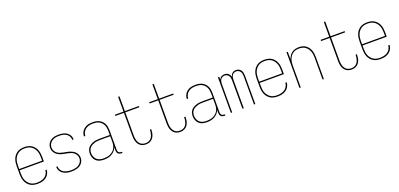

<svg xmlns="http://www.w3.org/2000/svg" viewBox="13 -1679 5474 2631"><g transform="rotate(-20 2750.0 -363.5)"><path d="M251 8Q224 8 198 2.5Q172 -3 149.5 -16.5Q127 -30 109.5 -51Q92 -72 82 -96.5Q72 -121 68 -147Q64 -173 64 -200V-320Q64 -346 68 -372.5Q72 -399 82 -423.5Q92 -448 109 -468.5Q126 -489 148.5 -503Q171 -517 197.5 -522.5Q224 -528 250 -528Q276 -528 302.5 -522.5Q329 -517 351.5 -503Q374 -489 391 -468.5Q408 -448 418 -423.5Q428 -399 432 -372.5Q436 -346 436 -320V-251H83V-200Q83 -176 86.5 -152Q90 -128 99 -106Q108 -84 123.5 -65Q139 -46 159 -33Q179 -20 203 -15Q227 -10 251 -10Q279 -10 307.5 -16Q336 -22 360 -37.5Q384 -53 398.5 -78.5Q413 -104 415 -133H434Q433 -111 425.5 -90.5Q418 -70 405 -53Q392 -36 374 -24Q356 -12 335.5 -4.5Q315 3 293.5 5.5Q272 8 251 8ZM83 -269H417V-320Q417 -344 413.5 -368Q410 -392 401 -414Q392 -436 377 -455Q362 -474 341.5 -487Q321 -500 297.5 -505Q274 -510 250 -510Q226 -510 202.5 -505Q179 -500 158.5 -487Q138 -474 123 -455Q108 -436 99 -414Q90 -392 86.5 -368Q83 -344 83 -320Z M749 8Q728 8 707.5 6Q687 4 667.5 -2.5Q648 -9 630 -19.5Q612 -30 598.5 -45.5Q585 -61 577.5 -80.5Q570 -100 570 -121V-124H589V-121Q589 -103 596 -86Q603 -69 615 -55.5Q627 -42 643.5 -33Q660 -24 677.5 -19Q695 -14 713 -12Q731 -10 749 -10Q767 -10 785.5 -12Q804 -14 822 -19.5Q840 -25 856 -35Q872 -45 884 -59Q896 -73 902.5 -90.5Q909 -108 909 -127Q909 -150 898 -171.5Q887 -193 869.5 -208Q852 -223 829.5 -231Q807 -239 784.5 -244Q762 -249 739 -252.5Q716 -256 693.5 -263Q671 -270 650.5 -281Q630 -292 614 -309Q598 -326 589 -348Q580 -370 580 -394Q580 -414 586.5 -433.5Q593 -453 605 -469.5Q617 -486 634 -497.5Q651 -509 670.5 -516Q690 -523 710.5 -525.5Q731 -528 751 -528Q771 -528 791 -525.5Q811 -523 830 -517Q849 -511 866 -500Q883 -489 896 -473.5Q909 -458 915.5 -439Q922 -420 922 -400V-396H903V-399Q903 -417 896.5 -434Q890 -451 879 -464Q868 -477 852.5 -486.5Q837 -496 820.5 -501Q804 -506 786.5 -508Q769 -510 751 -510Q733 -510 715 -508Q697 -506 680 -500Q663 -494 648 -484Q633 -474 622 -460Q611 -446 605 -428.5Q599 -411 599 -394Q599 -370 609.5 -348.5Q620 -327 638 -312Q656 -297 678 -289Q700 -281 723 -276Q746 -271 769 -267.5Q792 -264 814 -257Q836 -250 857 -239Q878 -228 894 -211Q910 -194 919 -172Q928 -150 928 -127Q928 -106 921 -85.5Q914 -65 901 -49Q888 -33 870 -21.5Q852 -10 832 -3.5Q812 3 791 5.5Q770 8 749 8Z M1221 8Q1190 8 1160 0.5Q1130 -7 1107.5 -27.5Q1085 -48 1074.5 -77Q1064 -106 1064 -136Q1064 -160 1071 -183.5Q1078 -207 1093.5 -224.5Q1109 -242 1130 -253.5Q1151 -265 1174 -272Q1197 -279 1220.5 -281Q1244 -283 1268 -283H1409V-345Q1409 -366 1405 -388Q1401 -410 1392 -429.5Q1383 -449 1367.5 -465.5Q1352 -482 1332.5 -492Q1313 -502 1291.5 -506Q1270 -510 1248 -510Q1220 -510 1192 -504Q1164 -498 1140.5 -482Q1117 -466 1103.5 -440Q1090 -414 1089 -385H1070Q1070 -407 1076.5 -427.5Q1083 -448 1096 -465.5Q1109 -483 1126.5 -495.5Q1144 -508 1164 -515.5Q1184 -523 1205.5 -525.5Q1227 -528 1248 -528Q1273 -528 1297 -523.5Q1321 -519 1342.5 -508Q1364 -497 1381.5 -479Q1399 -461 1409.5 -439Q1420 -417 1424 -393Q1428 -369 1428 -345V-58Q1428 -49 1431 -39.5Q1434 -30 1441 -23Q1448 -16 1457.5 -13Q1467 -10 1476 -10H1488V8H1476Q1463 8 1449.5 4Q1436 0 1426.5 -9.5Q1417 -19 1413 -32Q1409 -45 1409 -58V-102Q1398 -75 1378 -53Q1358 -31 1332.5 -17Q1307 -3 1278.5 2.5Q1250 8 1221 8ZM1224 -10Q1247 -10 1271 -14Q1295 -18 1316.5 -27.5Q1338 -37 1356.5 -52.5Q1375 -68 1387 -88.5Q1399 -109 1404 -132.5Q1409 -156 1409 -180V-265H1268Q1247 -265 1226 -263.5Q1205 -262 1184.5 -256Q1164 -250 1145 -240.5Q1126 -231 1111.5 -215.5Q1097 -200 1090 -179.5Q1083 -159 1083 -138Q1083 -111 1093 -85Q1103 -59 1123 -41Q1143 -23 1170 -16.5Q1197 -10 1224 -10Z M1832 8Q1811 8 1790.5 2.5Q1770 -3 1753.5 -15Q1737 -27 1725 -45Q1713 -63 1706.5 -82.5Q1700 -102 1697.5 -123Q1695 -144 1695 -165V-502H1570V-520H1695V-735H1715V-520H1920V-502H1715V-165Q1715 -147 1717 -128.5Q1719 -110 1724.5 -92.5Q1730 -75 1739.5 -59Q1749 -43 1763.5 -31.5Q1778 -20 1796 -15Q1814 -10 1832 -10Q1850 -10 1867.5 -14.5Q1885 -19 1899 -29.5Q1913 -40 1923 -55Q1933 -70 1938.5 -87Q1944 -104 1947 -121.5Q1950 -139 1950 -157V-165H1969V-156Q1969 -136 1966 -116Q1963 -96 1956 -77Q1949 -58 1937 -41.5Q1925 -25 1908.5 -13.5Q1892 -2 1872 3Q1852 8 1832 8Z M2332 8Q2311 8 2290.5 2.5Q2270 -3 2253.5 -15Q2237 -27 2225 -45Q2213 -63 2206.5 -82.5Q2200 -102 2197.5 -123Q2195 -144 2195 -165V-502H2070V-520H2195V-735H2215V-520H2420V-502H2215V-165Q2215 -147 2217 -128.5Q2219 -110 2224.5 -92.5Q2230 -75 2239.5 -59Q2249 -43 2263.5 -31.5Q2278 -20 2296 -15Q2314 -10 2332 -10Q2350 -10 2367.5 -14.5Q2385 -19 2399 -29.5Q2413 -40 2423 -55Q2433 -70 2438.5 -87Q2444 -104 2447 -121.5Q2450 -139 2450 -157V-165H2469V-156Q2469 -136 2466 -116Q2463 -96 2456 -77Q2449 -58 2437 -41.5Q2425 -25 2408.5 -13.5Q2392 -2 2372 3Q2352 8 2332 8Z M2721 8Q2690 8 2660 0.5Q2630 -7 2607.5 -27.5Q2585 -48 2574.5 -77Q2564 -106 2564 -136Q2564 -160 2571 -183.5Q2578 -207 2593.5 -224.5Q2609 -242 2630 -253.5Q2651 -265 2674 -272Q2697 -279 2720.5 -281Q2744 -283 2768 -283H2909V-345Q2909 -366 2905 -388Q2901 -410 2892 -429.5Q2883 -449 2867.5 -465.5Q2852 -482 2832.5 -492Q2813 -502 2791.5 -506Q2770 -510 2748 -510Q2720 -510 2692 -504Q2664 -498 2640.5 -482Q2617 -466 2603.5 -440Q2590 -414 2589 -385H2570Q2570 -407 2576.5 -427.5Q2583 -448 2596 -465.5Q2609 -483 2626.5 -495.5Q2644 -508 2664 -515.5Q2684 -523 2705.5 -525.5Q2727 -528 2748 -528Q2773 -528 2797 -523.5Q2821 -519 2842.5 -508Q2864 -497 2881.5 -479Q2899 -461 2909.5 -439Q2920 -417 2924 -393Q2928 -369 2928 -345V-58Q2928 -49 2931 -39.5Q2934 -30 2941 -23Q2948 -16 2957.5 -13Q2967 -10 2976 -10H2988V8H2976Q2963 8 2949.5 4Q2936 0 2926.5 -9.5Q2917 -19 2913 -32Q2909 -45 2909 -58V-102Q2898 -75 2878 -53Q2858 -31 2832.5 -17Q2807 -3 2778.5 2.5Q2750 8 2721 8ZM2724 -10Q2747 -10 2771 -14Q2795 -18 2816.5 -27.5Q2838 -37 2856.5 -52.5Q2875 -68 2887 -88.5Q2899 -109 2904 -132.5Q2909 -156 2909 -180V-265H2768Q2747 -265 2726 -263.5Q2705 -262 2684.5 -256Q2664 -250 2645 -240.5Q2626 -231 2611.5 -215.5Q2597 -200 2590 -179.5Q2583 -159 2583 -138Q2583 -111 2593 -85Q2603 -59 2623 -41Q2643 -23 2670 -16.5Q2697 -10 2724 -10Z M3072 0V-520H3091V-478Q3097 -489 3104.5 -499Q3112 -509 3122.5 -515.5Q3133 -522 3145 -525Q3157 -528 3169 -528Q3184 -528 3198 -524Q3212 -520 3223.5 -510.5Q3235 -501 3242.5 -488.5Q3250 -476 3254 -462Q3258 -476 3265.5 -488.5Q3273 -501 3284 -510.5Q3295 -520 3309 -524Q3323 -528 3338 -528Q3358 -528 3377.5 -519Q3397 -510 3408.5 -492.5Q3420 -475 3424 -454.5Q3428 -434 3428 -413V0H3409V-413Q3409 -431 3405.5 -448Q3402 -465 3392.5 -479.5Q3383 -494 3367 -502Q3351 -510 3334 -510Q3317 -510 3301 -502Q3285 -494 3275.5 -479.5Q3266 -465 3263 -448Q3260 -431 3260 -413V0H3240V-413Q3240 -431 3237 -448Q3234 -465 3224.5 -479.5Q3215 -494 3199 -502Q3183 -510 3166 -510Q3149 -510 3133 -502Q3117 -494 3107.5 -479.5Q3098 -465 3094.5 -448Q3091 -431 3091 -413V0Z M3751 8Q3724 8 3698 2.5Q3672 -3 3649.5 -16.5Q3627 -30 3609.5 -51Q3592 -72 3582 -96.5Q3572 -121 3568 -147Q3564 -173 3564 -200V-320Q3564 -346 3568 -372.5Q3572 -399 3582 -423.5Q3592 -448 3609 -468.5Q3626 -489 3648.5 -503Q3671 -517 3697.5 -522.5Q3724 -528 3750 -528Q3776 -528 3802.5 -522.5Q3829 -517 3851.5 -503Q3874 -489 3891 -468.5Q3908 -448 3918 -423.5Q3928 -399 3932 -372.5Q3936 -346 3936 -320V-251H3583V-200Q3583 -176 3586.5 -152Q3590 -128 3599 -106Q3608 -84 3623.5 -65Q3639 -46 3659 -33Q3679 -20 3703 -15Q3727 -10 3751 -10Q3779 -10 3807.5 -16Q3836 -22 3860 -37.5Q3884 -53 3898.5 -78.5Q3913 -104 3915 -133H3934Q3933 -111 3925.5 -90.5Q3918 -70 3905 -53Q3892 -36 3874 -24Q3856 -12 3835.5 -4.5Q3815 3 3793.5 5.5Q3772 8 3751 8ZM3583 -269H3917V-320Q3917 -344 3913.5 -368Q3910 -392 3901 -414Q3892 -436 3877 -455Q3862 -474 3841.5 -487Q3821 -500 3797.5 -505Q3774 -510 3750 -510Q3726 -510 3702.5 -505Q3679 -500 3658.5 -487Q3638 -474 3623 -455Q3608 -436 3599 -414Q3590 -392 3586.5 -368Q3583 -344 3583 -320Z M4072 0V-520H4091V-412Q4100 -438 4115 -460.5Q4130 -483 4152 -499Q4174 -515 4200.5 -521.5Q4227 -528 4253 -528Q4279 -528 4304.5 -522Q4330 -516 4351 -501.5Q4372 -487 4387.5 -466Q4403 -445 4412 -421Q4421 -397 4424.5 -371.5Q4428 -346 4428 -320V0H4409V-320Q4409 -343 4406 -366.5Q4403 -390 4394.5 -412Q4386 -434 4372 -453Q4358 -472 4339 -485.5Q4320 -499 4296.5 -504.5Q4273 -510 4250 -510Q4227 -510 4203.5 -504.5Q4180 -499 4161 -485.5Q4142 -472 4128 -453Q4114 -434 4105.5 -412Q4097 -390 4094 -366.5Q4091 -343 4091 -320V0Z M4832 8Q4811 8 4790.5 2.5Q4770 -3 4753.5 -15Q4737 -27 4725 -45Q4713 -63 4706.5 -82.5Q4700 -102 4697.5 -123Q4695 -144 4695 -165V-502H4570V-520H4695V-735H4715V-520H4920V-502H4715V-165Q4715 -147 4717 -128.5Q4719 -110 4724.5 -92.5Q4730 -75 4739.5 -59Q4749 -43 4763.5 -31.5Q4778 -20 4796 -15Q4814 -10 4832 -10Q4850 -10 4867.5 -14.5Q4885 -19 4899 -29.5Q4913 -40 4923 -55Q4933 -70 4938.5 -87Q4944 -104 4947 -121.5Q4950 -139 4950 -157V-165H4969V-156Q4969 -136 4966 -116Q4963 -96 4956 -77Q4949 -58 4937 -41.5Q4925 -25 4908.5 -13.5Q4892 -2 4872 3Q4852 8 4832 8Z M5251 8Q5224 8 5198 2.5Q5172 -3 5149.5 -16.5Q5127 -30 5109.5 -51Q5092 -72 5082 -96.5Q5072 -121 5068 -147Q5064 -173 5064 -200V-320Q5064 -346 5068 -372.5Q5072 -399 5082 -423.5Q5092 -448 5109 -468.5Q5126 -489 5148.5 -503Q5171 -517 5197.5 -522.5Q5224 -528 5250 -528Q5276 -528 5302.5 -522.5Q5329 -517 5351.5 -503Q5374 -489 5391 -468.5Q5408 -448 5418 -423.5Q5428 -399 5432 -372.5Q5436 -346 5436 -320V-251H5083V-200Q5083 -176 5086.5 -152Q5090 -128 5099 -106Q5108 -84 5123.5 -65Q5139 -46 5159 -33Q5179 -20 5203 -15Q5227 -10 5251 -10Q5279 -10 5307.5 -16Q5336 -22 5360 -37.5Q5384 -53 5398.5 -78.5Q5413 -104 5415 -133H5434Q5433 -111 5425.5 -90.5Q5418 -70 5405 -53Q5392 -36 5374 -24Q5356 -12 5335.5 -4.5Q5315 3 5293.5 5.5Q5272 8 5251 8ZM5083 -269H5417V-320Q5417 -344 5413.5 -368Q5410 -392 5401 -414Q5392 -436 5377 -455Q5362 -474 5341.5 -487Q5321 -500 5297.5 -505Q5274 -510 5250 -510Q5226 -510 5202.5 -505Q5179 -500 5158.5 -487Q5138 -474 5123 -455Q5108 -436 5099 -414Q5090 -392 5086.5 -368Q5083 -344 5083 -320Z"/></g></svg>

Font: Iosevka SS18 Thin
Style: Regular
Weight: 100
Monospace: yes
Designer: Belleve Invis
Foundry: Belleve Invis
Version: Version 25.1.1; ttfautohint (v1.8.4)